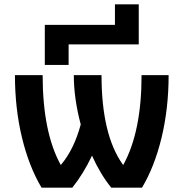

<svg xmlns="http://www.w3.org/2000/svg" viewBox="-20 -867 848 887"><path d="M621 -662H297V-567H187V-752H511V-847H621ZM550 -106Q634 -259 634 -520H759Q759 -366 726.5 -231.5Q694 -97 636 0H494Q443 -63 405 -148Q366 -65 314 0H172Q114 -97 81.5 -231.5Q49 -366 49 -520H177Q177 -258 260 -106H262Q322 -177 353 -292Q321 -412 321 -520H449Q449 -244 548 -106Z"/></svg>

Font: Mplus 1p Bold
Style: Bold
Weight: 700
Version: Version 1.061